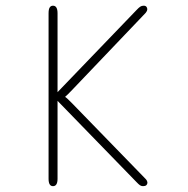

<svg xmlns="http://www.w3.org/2000/svg" viewBox="-20 -644 659 674"><path d="M166 9.5Q150.5 9.5 150.5 -16.5V-597.5Q150.5 -611.5 154.5 -617.8Q158.5 -624 166 -624Q182 -624 182 -597.5V-320.5L459.5 -609Q467 -617 472.2 -620.5Q477.5 -624 484 -624Q491 -624 494 -620.2Q497 -616.5 497 -612Q497 -608.5 495.5 -605.2Q494 -602 491.5 -599L233 -328Q225 -320 218.8 -313.5Q212.5 -307 208.5 -304Q212.5 -301.5 218.8 -295.5Q225 -289.5 233 -281.5L491.5 -15.5Q494.5 -12.5 496 -8.8Q497.5 -5 497.5 -2.5Q497.5 2.5 493.8 6Q490 9.5 482 9.5Q476 9.5 471.2 6.2Q466.5 3 459 -5L182 -290V-16.5Q182 9.5 166 9.5Z"/></svg>

Font: Sono ExtraLight
Style: Regular
Weight: 200
Designer: Tyler Finck
Foundry: Tyler Finck
Version: Version 2.112